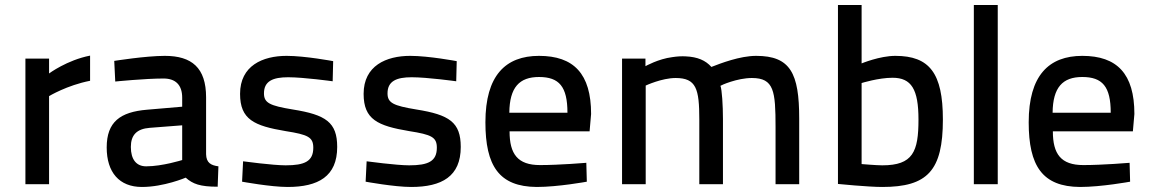

<svg xmlns="http://www.w3.org/2000/svg" viewBox="-20 -732 4570 763"><path d="M81 0H175V-350C175 -350 246 -393 338 -411V-511C246 -493 175 -440 175 -440V-499H81Z M799 -345C799 -463 742 -510 635 -510C559 -510 434 -490 434 -490L438 -408C438 -408 556 -420 630 -420C677 -420 704 -395 704 -344V-308L564 -296C458 -287 404 -248 404 -146C404 -47 454 11 544 11C631 11 718 -26 718 -26C746 -1 775 10 845 10L848 -71C818 -75 800 -85 799 -119ZM704 -234V-96C704 -96 625 -71 561 -71C522 -71 500 -98 500 -148C500 -195 523 -220 575 -224Z M1304 -489C1304 -489 1193 -510 1119 -510C1024 -510 934 -471 934 -359C934 -257 990 -232 1115 -211C1204 -197 1225 -187 1225 -145C1225 -91 1191 -75 1115 -75C1064 -75 946 -91 946 -91L942 -10C942 -10 1056 11 1123 11C1245 11 1320 -31 1320 -148C1320 -246 1275 -276 1143 -297C1052 -312 1029 -323 1029 -361C1029 -410 1065 -425 1125 -425C1187 -425 1302 -409 1302 -409Z M1795 -489C1795 -489 1684 -510 1610 -510C1515 -510 1425 -471 1425 -359C1425 -257 1481 -232 1606 -211C1695 -197 1716 -187 1716 -145C1716 -91 1682 -75 1606 -75C1555 -75 1437 -91 1437 -91L1433 -10C1433 -10 1547 11 1614 11C1736 11 1811 -31 1811 -148C1811 -246 1766 -276 1634 -297C1543 -312 1520 -323 1520 -361C1520 -410 1556 -425 1616 -425C1678 -425 1793 -409 1793 -409Z M2126 -76C2037 -76 2005 -120 2005 -210H2323L2329 -279C2329 -439 2260 -510 2122 -510C1989 -510 1909 -432 1909 -246C1909 -73 1963 10 2113 11C2198 11 2312 -10 2312 -10L2310 -85C2310 -85 2203 -76 2126 -76ZM2004 -284C2005 -385 2044 -426 2122 -426C2202 -426 2235 -388 2235 -284Z M2546 0V-392C2546 -392 2610 -422 2665 -422C2747 -422 2759 -379 2759 -257V0H2853V-259C2853 -313 2849 -376 2843 -391C2845 -393 2909 -422 2968 -422C3056 -422 3062 -370 3062 -227V0H3156V-261C3156 -441 3121 -510 2985 -510C2920 -510 2843 -480 2807 -466C2784 -492 2752 -506 2705 -508C2690 -509 2671 -508 2652 -505C2596 -498 2545 -469 2545 -469V-499H2452V0Z M3538 -510C3476 -510 3404 -480 3404 -480V-712H3310V-1C3310 -1 3430 11 3486 11C3666 11 3727 -54 3727 -257C3727 -441 3674 -510 3538 -510ZM3486 -75C3463 -75 3404 -80 3404 -80V-402C3404 -402 3471 -423 3527 -423C3602 -423 3630 -377 3630 -257C3630 -129 3608 -75 3486 -75Z M3850 0H3945V-712H3850Z M4285 -76C4196 -76 4164 -120 4164 -210H4482L4488 -279C4488 -439 4419 -510 4281 -510C4148 -510 4068 -432 4068 -246C4068 -73 4122 10 4272 11C4357 11 4471 -10 4471 -10L4469 -85C4469 -85 4362 -76 4285 -76ZM4163 -284C4164 -385 4203 -426 4281 -426C4361 -426 4394 -388 4394 -284Z"/></svg>

Font: TitilliumText22L
Style: 600 wt
Weight: 600
Designer: Campivisivi
Foundry: Campivisivi
Version: 1.000